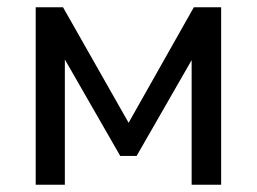

<svg xmlns="http://www.w3.org/2000/svg" viewBox="-20 -507 705 527"><path d="M78 0V-487H153L333 -170L512 -487H587V0H506V-382H529L355 -79H310L136 -382H158V0Z"/></svg>

Font: Nunito Sans 12pt Medium
Style: Regular
Weight: 500
Designer: Vernon Adams
Foundry: Vernon Adams
Version: Version 3.101;gftools[0.9.27]